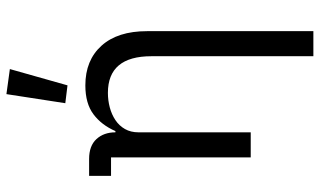

<svg xmlns="http://www.w3.org/2000/svg" viewBox="-224 -596 1020 613"><g transform="rotate(-90 286.5 -290.0)"><path d="M31 0ZM90 0V-446H31V-516H85Q127 -516 148.5 -492.5Q170 -469 170 -432H174Q193 -476 227.5 -502Q262 -528 320 -528Q400 -528 446.5 -476.5Q493 -425 493 -331V200H413V-317Q413 -456 296 -456Q272 -456 249.5 -450Q227 -444 209 -432Q191 -420 180.5 -401.5Q170 -383 170 -358V0ZM320 -585 263 -592 292 -780 372 -769Z"/></g></svg>

Font: Aneliza
Style: Regular
Weight: 400
Designer: Mike Abbink, Paul van der Laan, Pieter van Rosmalen
Foundry: Bold Monday
Version: Version 3.001;September 8, 2019;FontCreator 11.5.0.2425 64-b